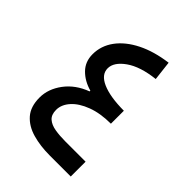

<svg xmlns="http://www.w3.org/2000/svg" viewBox="-203 -792 890 890"><g transform="rotate(45 242.5 -347.0)"><path d="M206.1 -345.7Q157.7 -358.9 125.7 -391.1Q93.8 -423.3 93.8 -472.2Q93.8 -527.8 127.7 -574Q161.6 -620.1 223.9 -651.4Q286.1 -682.6 371.1 -693.8L382.3 -598.1Q291 -587.9 240.2 -552Q189.5 -516.1 189.5 -475.6Q189.5 -434.6 240.2 -412.4Q291 -390.1 381.8 -389.6V-304.7Q313.5 -304.7 262.7 -285.6Q211.9 -266.6 184.3 -235.8Q156.7 -205.1 156.7 -170.4Q156.7 -138.7 174.6 -123Q192.4 -107.4 222.9 -102.3Q253.4 -97.2 290.5 -97.2H423.3V0H285.2Q223.6 0 172.9 -14.4Q122.1 -28.8 92 -63Q62 -97.2 62 -156.7Q62 -212.9 100.1 -264.2Q138.2 -315.4 206.1 -340.8Z"/></g></svg>

Font: Estedad-FD Medium
Style: Regular
Weight: 500
Designer: Amin Abedi
Version: Version 7.3